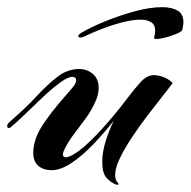

<svg xmlns="http://www.w3.org/2000/svg" viewBox="-25 -477 533 537"><path d="M299 39Q286 34 273.5 21Q261 8 261 -24Q261 -51 270 -80.5Q279 -110 293 -139Q267 -106 236.5 -74Q206 -42 175.5 -21.5Q145 -1 119 -1Q97 -1 82.5 -13Q68 -25 68 -50Q68 -68 75 -89Q82 -110 100 -136Q118 -162 139.5 -187.5Q161 -213 177 -231Q188 -244 188 -252Q188 -262 177 -262Q165 -262 143 -246Q120 -229 94 -204.5Q68 -180 45 -157.5Q22 -135 6 -122Q3 -119 0 -119Q-5 -119 -5 -125Q-5 -130 4 -138Q48 -176 77 -207.5Q106 -239 134 -261Q149 -273 165 -278.5Q181 -284 195 -284Q219 -284 235 -270Q251 -256 251 -231Q251 -212 241 -191Q230 -166 211.5 -141.5Q193 -117 176 -94Q163 -75 157 -63Q151 -51 151 -45Q151 -37 159 -37Q167 -37 182 -46Q197 -55 213 -69Q224 -79 232.5 -87.5Q241 -96 245 -100Q268 -124 291 -151.5Q314 -179 331 -202Q344 -219 351.5 -228Q359 -237 368 -247Q385 -266 404 -267Q415 -267 429.5 -262.5Q444 -258 458 -245Q448 -231 428.5 -206.5Q409 -182 386.5 -152.5Q364 -123 343.5 -92Q323 -61 310 -34Q297 -7 297 13Q297 27 305 35Q309 39 305 39.5Q301 40 299 39ZM413 -368Q405 -368 406 -372Q409 -383 409 -391Q409 -408 397.5 -415Q386 -422 368 -422Q345 -422 315 -414Q285 -406 257 -395Q229 -384 211 -375Q204 -372 200 -372Q194 -372 194 -376Q194 -380 202 -385Q229 -401 269.5 -417.5Q310 -434 352.5 -445.5Q395 -457 428 -457Q455 -457 471.5 -447.5Q488 -438 488 -415Q488 -406 485 -394Q484 -389 470 -383Q456 -377 439.5 -372.5Q423 -368 413 -368Z"/></svg>

Font: Arizonia
Style: Regular
Weight: 400
Designer: Robert E. Leuschke
Foundry: Robert E. Leuschke
Version: Version 1.010; ttfautohint (v1.8.4.7-5d5b)